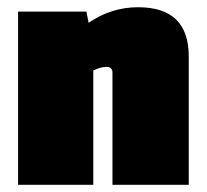

<svg xmlns="http://www.w3.org/2000/svg" viewBox="-20 -511 572 531"><path d="M362 -491Q502 -491 502 -355V0H291V-310Q291 -326 274.5 -326Q258 -326 238 -316V0H30V-479H219L225 -448Q288 -491 362 -491Z"/></svg>

Font: Passion One
Style: Bold
Weight: 700
Designer: Alejandro Lo Celso
Foundry: Fontstage
Version: Version 1.002